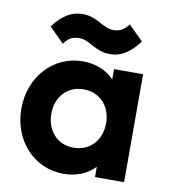

<svg xmlns="http://www.w3.org/2000/svg" viewBox="-80 -767 748 846"><g transform="rotate(10 294.0 -344.0)"><path d="M260 10C318 10 367 -11 400 -46V0H530V-483H400V-437C367 -472 317 -493 260 -493C128 -493 28 -384 28 -241C28 -98 128 10 260 10ZM92 -620 158 -554C176 -579 194 -591 227 -591C273 -591 303 -545 369 -545C423 -545 461 -573 500 -624L434 -689C416 -664 398 -652 365 -652C320 -652 289 -698 223 -698C169 -698 131 -670 92 -620ZM162 -242C162 -318 212 -372 284 -372C357 -372 407 -318 407 -242C407 -165 357 -111 284 -111C212 -111 162 -165 162 -242Z"/></g></svg>

Font: MV Cash SemiBold
Style: Regular
Weight: 600
Designer: Rodrigo Fuenzalida
Foundry: fragTYPE
Version: Version 1.100;Glyphs 3.1.2 (3151)